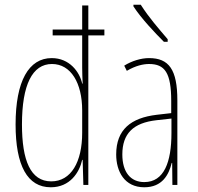

<svg xmlns="http://www.w3.org/2000/svg" viewBox="-20 -783 840 813"><path d="M195 10C276 10 316 -52 328 -106H330L333 0H354V-633H422V-658H354V-760H328V-658H203V-633H328V-497C328 -475 329 -454 330 -429H328C317 -479 274 -537 199 -537C102 -537 46 -440 46 -256C46 -82 96 10 195 10ZM197 -15C109 -15 73 -104 73 -256C73 -424 117 -512 200 -512C280 -512 328 -432 328 -315V-221C328 -97 281 -15 197 -15Z M576 -763H545V-756C578 -705 636 -644 674 -606H690V-617C651 -663 611 -708 576 -763ZM611 -537C577 -537 538 -525 506 -505L517 -483C554 -505 587 -512 611 -512C678 -512 705 -475 705 -355V-304L644 -297C534 -284 472 -234 472 -129C472 -57 507 10 591 10C667 10 695 -43 707 -93H709L710 0H731V-358C731 -489 695 -537 611 -537ZM643 -274 706 -281V-220C706 -97 675 -12 591 -12C533 -12 498 -54 498 -129C498 -217 544 -263 643 -274Z"/></svg>

Font: Noto Sans Myanmar ExtraCondensed Thin
Style: Regular
Weight: 100
Width: 2
Designer: Monotype Design Team
Foundry: Monotype Imaging Inc.
Version: Version 2.107